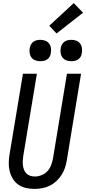

<svg xmlns="http://www.w3.org/2000/svg" viewBox="-20 -1211 556 1239"><path d="M203 8Q175 8 148 2Q121 -4 99 -19Q77 -34 63 -57Q49 -80 42.5 -106Q36 -132 36.5 -160.5Q37 -189 42 -217L128 -735H218L130 -204Q128 -189 127 -173.5Q126 -158 128 -143Q130 -128 135.5 -114.5Q141 -101 151 -91Q161 -81 175.5 -76.5Q190 -72 205 -72Q227 -72 249 -81Q271 -90 286.5 -107Q302 -124 310 -145.5Q318 -167 322 -189L412 -735H503L411 -176Q407 -151 399 -127.5Q391 -104 377 -82Q363 -60 343.5 -42Q324 -24 300.5 -12.5Q277 -1 252.5 3.5Q228 8 203 8ZM440 -816Q424 -816 408.5 -821.5Q393 -827 383.5 -839.5Q374 -852 371.5 -868.5Q369 -885 372 -902Q374 -913 380 -924Q386 -935 396 -942Q406 -949 417.5 -951.5Q429 -954 440 -954Q457 -954 472 -948.5Q487 -943 496.5 -930.5Q506 -918 508.5 -901.5Q511 -885 508 -868Q507 -857 501 -846Q495 -835 485 -828Q475 -821 463.5 -818.5Q452 -816 440 -816ZM240 -816Q224 -816 208.5 -821.5Q193 -827 183.5 -839.5Q174 -852 171.5 -868.5Q169 -885 172 -902Q174 -913 180 -924Q186 -935 196 -942Q206 -949 217.5 -951.5Q229 -954 240 -954Q257 -954 272 -948.5Q287 -943 296.5 -930.5Q306 -918 308.5 -901.5Q311 -885 308 -868Q307 -857 301 -846Q295 -835 285 -828Q275 -821 263.5 -818.5Q252 -816 240 -816ZM345 -995 298 -1045 456 -1191 516 -1129Z"/></svg>

Font: Iosevka Curly Medium Oblique
Style: Regular
Weight: 500
Italic angle: -9°
Monospace: yes
Designer: Belleve Invis
Foundry: Belleve Invis
Version: Version 11.1.0; ttfautohint (v1.8.3)